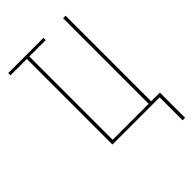

<svg xmlns="http://www.w3.org/2000/svg" viewBox="-268 -840 1136 1136"><g transform="rotate(-45 300.0 -271.5)"><path d="M561 192V0H166V-716H29V-735H324V-716H187V-19H488V-735H509V-19H582V192Z"/></g></svg>

Font: Iosevka Curly Thin Extended
Style: Regular
Weight: 100
Width: 7
Monospace: yes
Designer: Belleve Invis
Foundry: Belleve Invis
Version: Version 11.1.0; ttfautohint (v1.8.3)